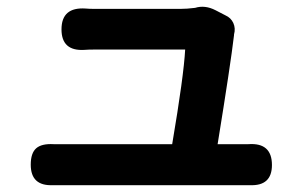

<svg xmlns="http://www.w3.org/2000/svg" viewBox="-20 -535 879 562"><path d="M711 7Q697 7 683 7H425H167Q151 7 135 7Q70 10 70 -53Q70 -87 86 -101Q102 -115 137 -113Q152 -113 167 -113H484Q518 -314 522 -390H258Q238 -390 227 -389Q160 -385 160 -449Q160 -515 231 -510Q241 -509 257 -509H508Q527 -509 551 -512Q580 -521 611 -505L640 -490Q656 -483 663 -467.5Q670 -452 665 -434Q665 -433 665 -432Q655 -347 617 -113H680Q694 -113 707 -113Q776 -118 776 -52Q776 10 711 7Z"/></svg>

Font: GenSenRounded TW B
Style: Regular
Weight: 700
Version: Version 1.501;PS 1;hotconv 16.6.51;makeotf.lib2.5.65220